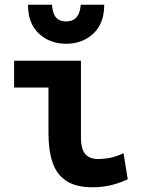

<svg xmlns="http://www.w3.org/2000/svg" viewBox="-20 -784 600 816"><path d="M374 12Q303 12 261.5 -15.5Q220 -43 203 -94.5Q186 -146 186 -218V-412H40V-526H324V-200Q324 -169 331.5 -148.5Q339 -128 355.5 -118Q372 -108 399 -108Q417 -108 444 -112.5Q471 -117 505 -133L523 -22Q495 -9 469 -1.5Q443 6 419 9Q395 12 374 12ZM261 -598Q192 -598 145.5 -641Q99 -684 99 -764H201Q203 -736 211 -720.5Q219 -705 232 -699Q245 -693 261 -693Q277 -693 290 -699Q303 -705 312 -720.5Q321 -736 323 -764H423Q423 -684 376.5 -641Q330 -598 261 -598Z"/></svg>

Font: Ubuntu Sans Mono
Style: Bold
Weight: 700
Monospace: yes
Designer: Dalton Maag Ltd
Foundry: Dalton Maag Ltd
Version: Version 1.006